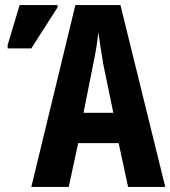

<svg xmlns="http://www.w3.org/2000/svg" viewBox="-20 -734 669 754"><path d="M483 0 446 -172H287L250 0H103L276 -714H453L629 0ZM386 -480Q374 -551 366 -608Q361 -552 346 -482L308 -291H425ZM10 -544V-557L57 -714H206V-705L103 -544Z"/></svg>

Font: Noto Sans ExtraCondensed
Style: Bold
Weight: 700
Width: 2
Designer: Monotype Design Team
Foundry: Monotype Imaging Inc.
Version: Version 2.013; ttfautohint (v1.8.4.7-5d5b)